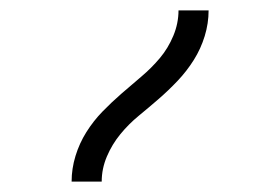

<svg xmlns="http://www.w3.org/2000/svg" viewBox="-20 -792 540 370"><path d="M118 -442Q118 -467 125.5 -491.5Q133 -516 146.5 -537.5Q160 -559 177.5 -577Q195 -595 214 -611.5Q233 -628 252.5 -644.5Q272 -661 288 -680Q304 -699 314 -723Q324 -747 324 -772H382Q382 -747 374.5 -722.5Q367 -698 353.5 -676.5Q340 -655 322.5 -636.5Q305 -618 286 -601.5Q267 -585 247.5 -569Q228 -553 212 -533.5Q196 -514 186 -490.5Q176 -467 176 -442Z"/></svg>

Font: Iosevka Fixed SS04 Light
Style: Regular
Weight: 300
Monospace: yes
Designer: Belleve Invis
Foundry: Belleve Invis
Version: Version 32.5.0